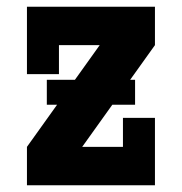

<svg xmlns="http://www.w3.org/2000/svg" viewBox="-20 -550 540 570"><path d="M60 0V-114L276 -416H155V-330H60V-530H440V-416L224 -114H345V-200H440V0ZM119 -239V-313H381V-239Z"/></svg>

Font: Iosevka Slab Heavy
Style: Regular
Weight: 900
Monospace: yes
Designer: Belleve Invis
Foundry: Belleve Invis
Version: Version 11.1.0; ttfautohint (v1.8.3)